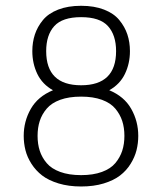

<svg xmlns="http://www.w3.org/2000/svg" viewBox="-20 -661 570 676"><path d="M388.7 -481Q388.7 -537.6 360.1 -569.1Q331.5 -600.6 265.6 -600.6Q199.7 -600.6 171.1 -569.1Q142.6 -537.6 142.6 -481Q142.6 -360.8 265.6 -360.8Q388.7 -360.8 388.7 -481ZM265.6 -320.8Q222.7 -320.8 191.9 -309.6Q161.1 -298.3 144.3 -278.3Q127.4 -258.3 119.9 -234.9Q112.3 -211.4 112.3 -182.6Q112.3 -153.8 119.9 -130.4Q127.4 -106.9 144.3 -86.9Q161.1 -66.9 191.9 -55.7Q222.7 -44.4 265.6 -44.4Q308.1 -44.4 338.9 -55.7Q369.6 -66.9 386.2 -86.9Q402.8 -106.9 410.4 -130.4Q418 -153.8 418 -182.6Q418 -211.4 410.4 -234.9Q402.8 -258.3 386.2 -278.3Q369.6 -298.3 338.9 -309.6Q308.1 -320.8 265.6 -320.8ZM364.7 -343.3Q417.5 -321.3 442.1 -277.6Q466.8 -233.9 466.8 -182.6Q466.8 -156.7 460.7 -132.3Q454.6 -107.9 439.9 -84.2Q425.3 -60.5 402.8 -43.2Q380.4 -25.9 345.2 -15.1Q310.1 -4.4 265.6 -4.4Q221.7 -4.4 186.3 -15.1Q150.9 -25.9 128.4 -43.2Q106 -60.5 90.8 -84.2Q75.7 -107.9 69.6 -132.3Q63.5 -156.7 63.5 -182.6Q63.5 -233.9 88.4 -277.6Q113.3 -321.3 166.5 -343.3Q128.9 -364.3 111.3 -400.9Q93.8 -437.5 93.8 -481Q93.8 -512.2 102.8 -539.6Q111.8 -566.9 131.1 -590.3Q150.4 -613.8 184.8 -627.2Q219.2 -640.6 265.6 -640.6Q312 -640.6 346.4 -627.2Q380.9 -613.8 400.1 -590.3Q419.4 -566.9 428.5 -539.6Q437.5 -512.2 437.5 -481Q437.5 -437.5 419.9 -400.9Q402.3 -364.3 364.7 -343.3Z"/></svg>

Font: AzarMehrMonospaced
Style: SansRegular
Weight: 1
Designer: Amin Abedi
Version: Version 1.00